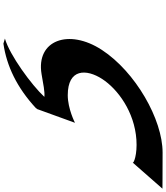

<svg xmlns="http://www.w3.org/2000/svg" viewBox="58 -826 996 1153"><g transform="rotate(90 556.5 -250.0)"><path d="M552.1 -158.4C391.5 -158.4 393.6 -270.6 454.7 -364.9C515.3 -458.4 651.4 -559 819.1 -570.6C908.9 -576.9 964.3 -554 956.5 -548L1113.5 -727C1113.5 -727 1048.5 -727.9 896.3 -727.9C697.4 -727.9 411.9 -564.7 280.2 -363.2C150.4 -164.6 221.7 33 425.6 -1.1C485 -11.1 531.6 -21.5 562.3 -17.9C491 59.1 311.1 190.5 212.2 219L242.4 228C376.5 208.7 506 147.2 629.7 33C630.4 30.1 631 27.4 631.6 24.7C632.9 28.5 633.1 31.4 632.9 32.5L717.9 -201.7C717.9 -201.7 633.7 -158.4 552.1 -158.4ZM632.9 32.5C632.8 32.8 632.8 32.9 632.7 33Z"/></g></svg>

Font: Hussar
Style: BdWodka
Weight: 700
Foundry: Cannot Into Space Fonts
Version: Version 2.00